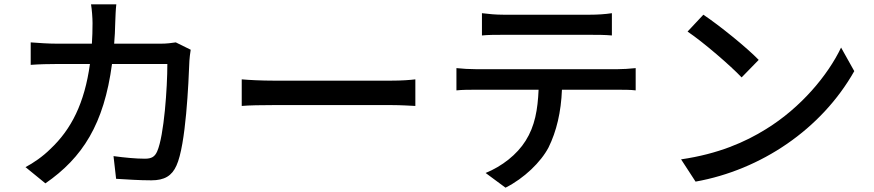

<svg xmlns="http://www.w3.org/2000/svg" viewBox="-20 -813 4040 888"><path d="M862 -583 793 -617C773 -614 751 -611 724 -611H508C511 -642 512 -674 513 -709C514 -733 515 -770 518 -793H401C405 -770 408 -729 408 -706C408 -673 407 -641 405 -611H244C205 -611 161 -614 122 -617V-513C161 -516 207 -517 244 -517H396C371 -336 310 -215 213 -124C178 -89 134 -59 98 -40L190 35C362 -84 461 -239 498 -517H754C754 -408 739 -186 707 -113C696 -88 681 -79 650 -79C609 -79 556 -84 505 -91L517 14C568 17 624 21 680 21C741 21 775 0 796 -47C840 -142 852 -432 856 -532C857 -545 859 -566 862 -583Z M1098 -446V-323C1131 -326 1190 -327 1246 -327H1790C1834 -327 1878 -324 1901 -323V-446C1877 -443 1838 -440 1789 -440H1246C1190 -440 1130 -443 1098 -446Z M2307 -652H2710C2741 -652 2778 -652 2810 -649V-752C2778 -747 2741 -745 2710 -745H2307C2274 -745 2240 -748 2209 -752V-649C2237 -652 2274 -652 2307 -652ZM2836 -493H2182C2151 -493 2119 -495 2091 -498V-395C2119 -398 2151 -398 2182 -398H2471C2467 -306 2454 -230 2411 -162C2371 -98 2302 -44 2226 -13L2318 55C2404 12 2482 -64 2517 -131C2554 -206 2575 -295 2579 -398H2836C2863 -398 2897 -398 2920 -395V-498C2895 -495 2857 -493 2836 -493Z M3233 -745 3160 -667C3234 -617 3359 -509 3410 -455L3489 -536C3433 -594 3305 -697 3233 -745ZM3130 -76 3197 27C3499 -27 3779 -215 3931 -484L3870 -593C3809 -465 3684 -315 3523 -216C3427 -156 3302 -101 3130 -76Z"/></svg>

Font: Spoqa Han Sans Neo Medium
Style: Regular
Weight: 500
Designer: [Spoqa Han Sans Neo] Dong-huui Kim ___ Younghwa Kang ___ Yujin Lee ___ [Noto Sans] Ryoko NISHIZUKA ____ (kana & ideograp
Foundry: Spoqa (http://www.spoqa-han-sans.com)
Version: Version 1.100;hotconv 1.0.109;makeotfexe 2.5.65596